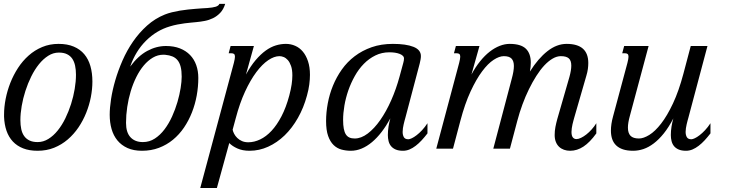

<svg xmlns="http://www.w3.org/2000/svg" viewBox="-20 -751 3681 970"><path d="M0.5 -172.4Q0.5 -210 8.5 -251.2Q16.6 -292.5 32.2 -332.3Q47.9 -372.1 71 -407.7Q94.2 -443.4 124.8 -470.5Q155.3 -497.6 193.1 -513.4Q231 -529.3 275.9 -529.3Q320.3 -529.3 352.5 -515.6Q384.8 -502 405.8 -477.1Q426.8 -452.1 436.8 -417Q446.8 -381.8 446.8 -338.9Q446.8 -301.3 439 -260.7Q431.2 -220.2 415.5 -181.2Q399.9 -142.1 376.5 -107.4Q353 -72.8 322.3 -46.4Q291.5 -20 253.4 -4.6Q215.3 10.7 169.9 10.7Q127.9 10.7 96.9 -1.5Q65.9 -13.7 44.9 -36.1Q23.9 -58.6 12.9 -90.3Q2 -122.1 0.5 -161.1ZM277.3 -485.4Q249 -485.4 223.6 -469.2Q198.2 -453.1 176.8 -426.5Q155.3 -399.9 137.9 -364.7Q120.6 -329.6 108.4 -291.7Q96.2 -253.9 89.6 -215.6Q83 -177.2 83 -144Q83 -119.1 87.4 -98.6Q91.8 -78.1 102.1 -63.7Q112.3 -49.3 128.9 -41.3Q145.5 -33.2 170.4 -33.2Q198.7 -33.2 224.4 -49.1Q250 -64.9 271.5 -91.6Q293 -118.2 310.1 -153.1Q327.1 -188 339.1 -225.8Q351.1 -263.7 357.4 -301.8Q363.8 -339.8 363.8 -373.5Q363.8 -398.4 359.4 -419.2Q355 -439.9 345 -454.6Q335 -469.2 318.4 -477.3Q301.8 -485.4 277.3 -485.4Z M813 -677.7Q829.1 -684.1 848.6 -689Q868.2 -693.8 888.9 -697.3Q909.7 -700.7 930.2 -702.9Q950.7 -705.1 969.2 -706.5Q987.8 -708 1002.7 -709Q1017.6 -710 1026.9 -710.4Q1054.7 -712.4 1069.6 -717Q1084.5 -721.7 1088.4 -731.4H1117.7Q1108.9 -703.1 1092.5 -686Q1076.2 -668.9 1056.2 -659.2Q1036.1 -649.4 1014.2 -645.3Q992.2 -641.1 971.2 -639.2Q960 -638.2 944.8 -636.7Q929.7 -635.3 912.6 -633.1Q895.5 -630.9 876.5 -627.2Q857.4 -623.5 838.4 -617.7Q770.5 -597.7 717.8 -545.4Q665 -493.2 637.7 -414.6Q677.7 -468.8 723.9 -493.7Q770 -518.6 818.4 -518.6Q858.4 -518.6 888.9 -506.6Q919.4 -494.6 940.2 -473.1Q960.9 -451.7 971.4 -422.1Q981.9 -392.6 981.9 -357.4Q981.9 -313 973.9 -268.6Q965.8 -224.1 949.7 -183.1Q933.6 -142.1 909.7 -106.7Q885.7 -71.3 854 -45.2Q822.3 -19 783 -4.2Q743.7 10.7 697.3 10.7Q654.8 10.7 624 -3.2Q593.3 -17.1 573.2 -41.5Q553.2 -65.9 543.7 -99.1Q534.2 -132.3 534.2 -171.4Q534.2 -205.1 541 -250.2Q547.9 -295.4 562.3 -345Q576.7 -394.5 598.9 -445.3Q621.1 -496.1 652.1 -541Q683.1 -585.9 723.1 -621.8Q763.2 -657.7 813 -677.7ZM815.4 -474.1Q813 -474.1 810.5 -474.4Q808.1 -474.6 805.7 -474.6Q777.3 -474.6 752.4 -460Q727.5 -445.3 706.5 -420.4Q685.5 -395.5 668.7 -361.8Q651.9 -328.1 640.4 -289.8Q628.9 -251.5 622.8 -210.7Q616.7 -169.9 616.7 -130.4Q616.7 -81.5 639.4 -57.4Q662.1 -33.2 701.7 -33.2Q734.9 -33.2 762.2 -51Q789.6 -68.8 811.3 -97.7Q833 -126.5 849.4 -162.6Q865.7 -198.7 876.5 -235.6Q887.2 -272.5 892.6 -306.2Q897.9 -339.8 897.9 -363.8Q897.9 -393.1 892.8 -413.3Q887.7 -433.6 877.2 -446.5Q866.7 -459.5 851.3 -465.8Q835.9 -472.2 815.4 -474.1Z M1155.3 -95.7Q1157.2 -85.9 1163.1 -74.7Q1168.9 -63.5 1178.7 -54Q1188.5 -44.4 1202.4 -38.3Q1216.3 -32.2 1234.4 -32.2Q1264.2 -32.2 1294.4 -46.6Q1324.7 -61 1351.8 -90.1Q1378.9 -119.1 1402.1 -163.6Q1425.3 -208 1441.4 -268.1Q1449.7 -299.3 1453.4 -324.5Q1457 -349.6 1457 -369.6Q1457 -398.9 1450.4 -417.7Q1443.8 -436.5 1434.1 -447.5Q1424.3 -458.5 1413.1 -462.9Q1401.9 -467.3 1392.1 -467.3Q1365.2 -467.3 1335 -446.8Q1304.7 -426.3 1274.9 -386.5Q1245.1 -346.7 1218 -288.1Q1190.9 -229.5 1170.9 -153.3ZM1262.7 -518.6 1222.7 -374.5Q1246.6 -418 1271.7 -447.5Q1296.9 -477.1 1322.3 -495.4Q1347.7 -513.7 1373.3 -521.5Q1398.9 -529.3 1424.3 -529.3Q1449.2 -529.3 1471.4 -519.5Q1493.7 -509.8 1510 -490.2Q1526.4 -470.7 1536.1 -441.4Q1545.9 -412.1 1545.9 -373Q1545.9 -350.1 1542.5 -324Q1539.1 -297.9 1530.8 -268.1Q1514.2 -206.5 1485.1 -155.3Q1456.1 -104 1418 -67.1Q1379.9 -30.3 1334.7 -9.8Q1289.6 10.7 1240.7 10.7Q1205.1 10.7 1179.2 -1Q1153.3 -12.7 1138.2 -28.3L1075.7 198.7H991.7L1161.6 -433.6Q1164.1 -443.8 1165.5 -451.4Q1167 -459 1167 -464.4Q1167 -474.6 1162.4 -478.3Q1157.7 -481.9 1148.9 -481.9H1135.3L1145 -518.6Z M1713.4 -145Q1713.4 -119.1 1716.8 -101.1Q1720.2 -83 1727.3 -72Q1734.4 -61 1745.4 -56.2Q1756.3 -51.3 1772 -51.3Q1804.7 -51.3 1837.9 -76.4Q1871.1 -101.6 1901.1 -144.5Q1931.2 -187.5 1956.3 -244.1Q1981.4 -300.8 1998.5 -363.8L2017.6 -434.1Q2021 -445.8 2021 -455.6Q2021 -463.4 2014.9 -469.2Q2008.8 -475.1 1998.5 -479Q1988.3 -482.9 1975.1 -484.9Q1961.9 -486.8 1947.3 -486.8Q1908.7 -486.8 1876.5 -470.9Q1844.2 -455.1 1818.1 -428.5Q1792 -401.9 1772.5 -366.9Q1752.9 -332 1739.7 -294.2Q1726.6 -256.3 1720 -217.8Q1713.4 -179.2 1713.4 -145ZM1627.4 -139.6Q1627.4 -183.1 1636 -229Q1644.5 -274.9 1662.1 -318.1Q1679.7 -361.3 1707 -399.9Q1734.4 -438.5 1772 -467Q1809.6 -495.6 1857.7 -512.5Q1905.8 -529.3 1964.8 -529.3Q2031.2 -529.3 2068.8 -514.4Q2106.4 -499.5 2106.4 -467.8Q2106.4 -459.5 2104.7 -450.2Q2103 -440.9 2100.6 -430.7L2028.3 -157.2Q2026.4 -150.4 2023.9 -141.4Q2021.5 -132.3 2019.3 -122.8Q2017.1 -113.3 2015.6 -103.3Q2014.2 -93.3 2014.2 -84.5Q2014.2 -68.8 2020.3 -58.1Q2026.4 -47.4 2043 -47.4Q2049.3 -47.4 2060.3 -52.5Q2071.3 -57.6 2084.7 -67.9Q2098.1 -78.1 2112.3 -93.3Q2126.5 -108.4 2139.6 -128.4V-77.1Q2125 -58.1 2110.1 -42Q2095.2 -25.9 2079.8 -14.2Q2064.5 -2.4 2048.6 4.2Q2032.7 10.7 2016.1 10.7Q1994.1 10.7 1979.2 4.4Q1964.4 -2 1955.6 -12.7Q1946.8 -23.4 1943.1 -38.1Q1939.5 -52.7 1939.5 -68.8Q1939.5 -89.8 1942.9 -111.6Q1946.3 -133.3 1952.1 -152.8Q1931.2 -114.7 1908 -84.5Q1884.8 -54.2 1859.4 -33Q1834 -11.7 1807.1 -0.5Q1780.3 10.7 1752.4 10.7Q1728 10.7 1705.3 4.6Q1682.6 -1.5 1665.3 -18.3Q1647.9 -35.2 1637.7 -64.2Q1627.4 -93.3 1627.4 -139.6Z M2299.8 -433.6Q2302.2 -443.8 2303.7 -451.4Q2305.2 -459 2305.2 -464.4Q2305.2 -474.6 2300.5 -478.3Q2295.9 -481.9 2287.1 -481.9H2273.4L2283.2 -518.6H2402.3L2361.8 -374.5Q2382.3 -412.6 2405.8 -441.7Q2429.2 -470.7 2454.1 -490Q2479 -509.3 2504.6 -519.3Q2530.3 -529.3 2554.7 -529.3Q2611.3 -529.3 2636.5 -505.1Q2661.6 -481 2661.6 -434.6Q2661.6 -413.6 2657.2 -389.6Q2698.7 -455.6 2745.6 -492.4Q2792.5 -529.3 2842.8 -529.3Q2952.1 -529.3 2952.1 -432.6Q2952.1 -418.5 2950 -402.6Q2947.8 -386.7 2942.4 -368.7L2881.3 -157.2Q2879.4 -150.4 2877 -141.6Q2874.5 -132.8 2872.3 -123Q2870.1 -113.3 2868.7 -103.3Q2867.2 -93.3 2867.2 -84.5Q2867.2 -65.4 2874 -56.9Q2880.9 -48.3 2892.1 -48.3Q2902.3 -48.3 2915.5 -54.7Q2928.7 -61 2942.4 -71.8Q2956.1 -82.5 2969.2 -97.2Q2982.4 -111.8 2992.7 -128.4V-77.1Q2960 -31.7 2927.7 -10.5Q2895.5 10.7 2860.4 10.7Q2843.8 10.7 2829.3 5.6Q2814.9 0.5 2804.4 -9.5Q2793.9 -19.5 2788.1 -34.4Q2782.2 -49.3 2782.2 -68.8Q2782.2 -89.8 2786.1 -109.9Q2790 -129.9 2795.4 -149.4L2856.9 -362.8Q2866.2 -396.5 2866.2 -419.4Q2866.2 -445.3 2853.5 -456.3Q2840.8 -467.3 2813.5 -467.3Q2793 -467.3 2771.7 -454.8Q2750.5 -442.4 2729.7 -420.2Q2709 -397.9 2689.5 -367.2Q2669.9 -336.4 2652.1 -300Q2634.3 -263.7 2619.4 -223.1Q2604.5 -182.6 2593.3 -140.1L2556.2 0H2472.2L2565.4 -353Q2570.8 -372.6 2573.5 -388.7Q2576.2 -404.8 2576.2 -417.5Q2576.2 -442.4 2564.5 -454.8Q2552.7 -467.3 2525.4 -467.3Q2502.4 -467.3 2473.9 -448.7Q2445.3 -430.2 2415.8 -390.6Q2386.2 -351.1 2357.4 -289.1Q2328.6 -227.1 2305.7 -140.1L2268.6 0H2184.1Z M3256.8 -518.6 3162.1 -165.5Q3152.3 -130.4 3152.3 -106.4Q3152.3 -78.6 3165.5 -64.9Q3178.7 -51.3 3208 -51.3Q3231 -51.3 3260.3 -69.3Q3289.6 -87.4 3320.1 -126.7Q3350.6 -166 3379.9 -228.3Q3409.2 -290.5 3432.6 -378.4L3469.7 -518.6H3554.2L3458 -157.2Q3456.1 -150.4 3453.6 -141.4Q3451.2 -132.3 3449 -122.8Q3446.8 -113.3 3445.3 -103.3Q3443.8 -93.3 3443.8 -84.5Q3443.8 -68.8 3450 -58.1Q3456.1 -47.4 3472.7 -47.4Q3479 -47.4 3490 -52.5Q3501 -57.6 3514.4 -67.9Q3527.8 -78.1 3542 -93.3Q3556.2 -108.4 3569.3 -128.4V-77.1Q3554.7 -58.1 3539.8 -42Q3524.9 -25.9 3509.5 -14.2Q3494.1 -2.4 3478.3 4.2Q3462.4 10.7 3445.8 10.7Q3423.8 10.7 3408.9 4.4Q3394 -2 3385.3 -12.7Q3376.5 -23.4 3372.8 -38.1Q3369.1 -52.7 3369.1 -68.8Q3369.1 -89.8 3372.6 -111.6Q3376 -133.3 3381.8 -152.8Q3358.4 -107.9 3333.5 -76.9Q3308.6 -45.9 3282.7 -26.4Q3256.8 -6.8 3230.7 2Q3204.6 10.7 3178.7 10.7Q3148.9 10.7 3127.7 3.7Q3106.4 -3.4 3092.8 -16.6Q3079.1 -29.8 3072.8 -48.6Q3066.4 -67.4 3066.4 -90.8Q3066.4 -124 3077.1 -162.6L3149.9 -433.6Q3152.3 -443.8 3153.8 -451.4Q3155.3 -459 3155.3 -464.4Q3155.3 -474.6 3150.6 -478.3Q3146 -481.9 3137.2 -481.9H3123.5L3133.3 -518.6Z"/></svg>

Font: Arian Grqi
Style: Italic
Weight: 400
Italic angle: -15°
Designer: Ruben Hakobyan (Tarumian)
Foundry: Ruben Hakobyan (Tarumian)
Version: Version 1.002